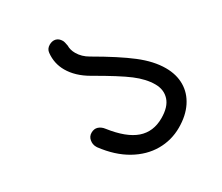

<svg xmlns="http://www.w3.org/2000/svg" viewBox="-99 -871 1198 1034"><g transform="rotate(30 500.0 -354.0)"><path d="M564 -77Q543 -77 525 -92Q507 -107 507 -130Q507 -155 522.5 -169Q538 -183 562 -186Q681 -203 737.5 -252Q794 -301 794 -385Q794 -456 761.5 -491.5Q729 -527 675 -527Q618 -527 551 -499Q484 -471 350 -393Q277 -351 208 -351Q146 -351 95 -388Q75 -402 75 -428Q75 -452 88.5 -466.5Q102 -481 127 -481Q137 -481 161 -472Q184 -458 215 -458Q256 -458 295 -481Q430 -559 518 -595Q606 -631 681 -631Q747 -631 796.5 -602Q846 -573 873.5 -518Q901 -463 901 -388Q901 -310 862.5 -243.5Q824 -177 750 -133Q676 -89 572 -77Z"/></g></svg>

Font: Tsukimi Rounded SemiBold
Style: Regular
Weight: 600
Designer: Takashi Funayama
Foundry: Takashi Funayama
Version: Version 1.032; ttfautohint (v1.8.3)